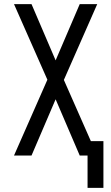

<svg xmlns="http://www.w3.org/2000/svg" viewBox="-20 -755 540 932"><path d="M405 157V0H367L250 -273L133 0H48L210 -368L48 -735H133L250 -462L367 -735H452L290 -367L421 -70H482V157Z"/></svg>

Font: Iosevka Algr
Style: Regular
Weight: 400
Monospace: yes
Designer: Belleve Invis
Foundry: Belleve Invis
Version: Version 26.0.2; ttfautohint (v1.8.3)